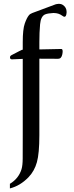

<svg xmlns="http://www.w3.org/2000/svg" viewBox="-20 -726 393 1022"><path d="M189.5 -5.9Q189.5 90.3 176.5 137.2Q163.6 184.1 131.8 217.3Q87.4 263.2 32.7 276.9V252.4Q79.1 224.6 94.7 174.3Q100.6 154.3 100.8 118.2Q101.1 82 101.1 -2.9V-412.6Q82.5 -412.1 45.4 -410.2H43Q33.7 -410.2 33.2 -419.9V-420.9Q33.2 -428.7 42.5 -433.1Q52.2 -437.5 83 -454.1Q90.3 -458 97.2 -460.9Q98.6 -461.4 101.1 -461.4V-501.5Q101.1 -570.3 111.8 -600.6Q122.6 -630.9 133.3 -644Q139.6 -652.3 151.9 -656.7L276.4 -703.1Q280.8 -704.6 293 -705.6H294.9Q305.7 -705.6 314.9 -699.7Q334.5 -686 334.5 -663.1V-659.7Q333 -636.7 323.2 -636.7Q318.4 -636.7 311 -642.6Q292 -656.7 266.6 -656.7H262.7Q234.9 -655.3 220.2 -649.4Q197.3 -639.6 193.4 -596.9Q189.5 -554.2 189.5 -501.5V-462.9L305.7 -465.3H306.2Q313.5 -465.3 313.5 -452.6Q313.5 -445.8 311.5 -436Q306.6 -413.1 289.6 -413.1L189.5 -413.6Z"/></svg>

Font: Caudex
Style: Regular
Weight: 400
Version: Version 1.01